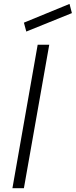

<svg xmlns="http://www.w3.org/2000/svg" viewBox="-20 -984 396 1004"><path d="M356 -915.5 117.5 -819 105 -865.5 343.5 -963.5ZM237.5 -750 105 0H45L177 -750Z"/></svg>

Font: Russisch Sans Light
Style: Italic
Weight: 300
Italic angle: -10°
Designer: Michael Sharanda (font) & Cristiano Sobral (main changes)
Foundry: Michael Sharanda
Version: Version 2.00;September 8, 2020;FontCreator 13.0.0.2681 64-bi